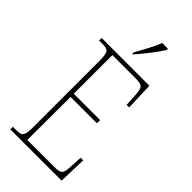

<svg xmlns="http://www.w3.org/2000/svg" viewBox="-286 -996 1061 1061"><g transform="rotate(45 245.0 -465.5)"><path d="M222 -784V-771H226C265 -815 320 -886 341 -921V-931H296C280 -886 251 -837 222 -784ZM40 0H441L446 -164H426L422 -94C419 -35 415 -25 354 -25H148L149 -362H355V-387H149V-689H325C388 -689 392 -680 396 -606L399 -550H419L413 -714H40V-694H65C115 -694 121 -683 121 -606V-108C121 -31 115 -20 65 -20H40Z"/></g></svg>

Font: Noto Serif Hebrew Condensed Thin
Style: Regular
Weight: 100
Width: 3
Designer: Monotype Design Team
Foundry: Monotype Imaging Inc.
Version: Version 2.004